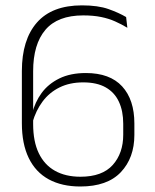

<svg xmlns="http://www.w3.org/2000/svg" viewBox="-20 -668 562 698"><path d="M272 10Q205 10 157.2 -16Q109.5 -42 84.5 -93.5Q59.5 -145 59.5 -220V-409.5Q59.5 -523.5 114.2 -586Q169 -648.5 278 -648.5Q336.5 -648.5 374.5 -635Q412.5 -621.5 438.5 -606L443 -567Q421.5 -580 398.5 -590.2Q375.5 -600.5 347.5 -606.2Q319.5 -612 282.5 -612Q189.5 -612 145 -559.5Q100.5 -507 100.5 -409V-217Q100.5 -153.5 121 -111Q141.5 -68.5 180 -47Q218.5 -25.5 272.5 -25.5Q351.5 -25.5 389.8 -68.2Q428 -111 428 -178V-218Q428 -264.5 412.2 -298.2Q396.5 -332 364.5 -350.2Q332.5 -368.5 282.5 -368.5Q233.5 -368.5 196.5 -350.2Q159.5 -332 135 -299.2Q110.5 -266.5 98 -222.5L88.5 -255.5H97Q107 -296.5 131.2 -329.8Q155.5 -363 195.8 -382.8Q236 -402.5 292 -402.5Q379.5 -402.5 424 -354Q468.5 -305.5 468.5 -219V-177.5Q468.5 -94 419.2 -42Q370 10 272 10Z"/></svg>

Font: Anek Telugu ExtraLight
Style: Regular
Weight: 250
Version: Version 1.003